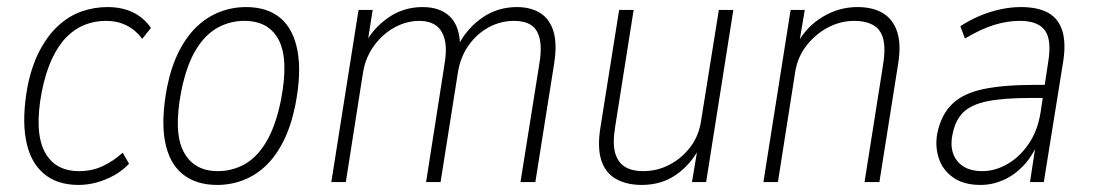

<svg xmlns="http://www.w3.org/2000/svg" viewBox="-20 -515 3090 543"><path d="M202 8Q140 8 102 -25.5Q64 -59 53 -121.5Q42 -184 58 -271Q70 -330 92.5 -372.5Q115 -415 145 -442.5Q175 -470 210.5 -482.5Q246 -495 284 -495Q325 -495 356 -480Q387 -465 407 -436L382 -405Q364 -430 338 -443Q312 -456 280 -456Q248 -456 220 -445Q192 -434 168.5 -410.5Q145 -387 127 -348.5Q109 -310 98 -255Q77 -144 105.5 -87.5Q134 -31 204 -31Q240 -31 270 -45Q300 -59 327 -83L345 -52Q326 -32 302.5 -19Q279 -6 253.5 1Q228 8 202 8Z M594 8Q534 8 496 -23Q458 -54 446.5 -116Q435 -178 453 -271Q465 -329 487 -371.5Q509 -414 538 -441Q567 -468 602 -481.5Q637 -495 676 -495Q736 -495 773 -464Q810 -433 821.5 -370.5Q833 -308 815 -217Q803 -158 781.5 -115.5Q760 -73 731.5 -46Q703 -19 668 -5.5Q633 8 594 8ZM596 -31Q636 -31 671 -50Q706 -69 732.5 -113Q759 -157 774 -229Q797 -345 769 -400.5Q741 -456 671 -456Q631 -456 596 -437Q561 -418 534.5 -375Q508 -332 493 -259Q470 -142 499 -86.5Q528 -31 596 -31Z M917 0 994 -487H1034L1019 -392H1013Q1035 -435 1078 -465Q1121 -495 1175 -495Q1224 -495 1251.5 -469Q1279 -443 1281 -391H1278Q1303 -437 1345.5 -466Q1388 -495 1442 -495Q1481 -495 1508 -478Q1535 -461 1545.5 -425.5Q1556 -390 1547 -334L1494 0H1452L1504 -326Q1513 -376 1506.5 -404.5Q1500 -433 1481.5 -444.5Q1463 -456 1434 -456Q1396 -456 1362.5 -438Q1329 -420 1305.5 -387Q1282 -354 1275 -310L1226 0H1185L1236 -326Q1245 -376 1237.5 -404Q1230 -432 1211.5 -444Q1193 -456 1166 -456Q1138 -456 1111.5 -445Q1085 -434 1063 -414Q1041 -394 1026.5 -368Q1012 -342 1007 -312L958 0Z M1795 8Q1752 8 1722 -9Q1692 -26 1680.5 -62Q1669 -98 1678 -154L1731 -487H1772L1720 -158Q1712 -111 1719.5 -83.5Q1727 -56 1747 -43.5Q1767 -31 1799 -31Q1839 -31 1874 -49.5Q1909 -68 1933 -100Q1957 -132 1963 -175L2013 -487H2054L1977 0H1937L1953 -96H1958Q1932 -48 1891 -20Q1850 8 1795 8Z M2139 0 2216 -487H2256L2240 -392H2235Q2260 -439 2306 -467Q2352 -495 2405 -495Q2449 -495 2477.5 -477.5Q2506 -460 2517.5 -424.5Q2529 -389 2520 -334L2467 0H2425L2477 -329Q2485 -377 2478 -404.5Q2471 -432 2449.5 -444Q2428 -456 2396 -456Q2358 -456 2323 -438Q2288 -420 2262 -387.5Q2236 -355 2229 -312L2180 0Z M2753 8Q2705 8 2675 -13.5Q2645 -35 2634.5 -69Q2624 -103 2631 -139Q2642 -191 2673 -221Q2704 -251 2761 -263Q2818 -275 2907 -275H2944L2938 -238H2897Q2820 -238 2774 -229Q2728 -220 2705 -198Q2682 -176 2674 -136Q2664 -89 2687 -60Q2710 -31 2758 -31Q2794 -31 2829 -51Q2864 -71 2889.5 -108.5Q2915 -146 2923 -198L2944 -337Q2955 -401 2935.5 -428.5Q2916 -456 2864 -456Q2829 -456 2791.5 -444.5Q2754 -433 2709 -406L2696 -441Q2724 -459 2753 -471Q2782 -483 2811 -489Q2840 -495 2867 -495Q2915 -495 2944 -479Q2973 -463 2984 -429Q2995 -395 2987 -342L2932 0H2893L2910 -112H2916Q2899 -72 2873.5 -45.5Q2848 -19 2817 -5.5Q2786 8 2753 8Z"/></svg>

Font: Nunito Sans 10pt Condensed ExtraLight
Style: Italic
Weight: 250
Width: 3
Italic angle: -9°
Designer: Vernon Adams
Foundry: Vernon Adams
Version: Version 3.101;gftools[0.9.27]